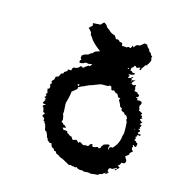

<svg xmlns="http://www.w3.org/2000/svg" viewBox="-85 -622 630 678"><g transform="rotate(15 230.0 -283.0)"><path d="M85 -236 81 -237 78 -238 79 -240 82 -242Q84 -244 83 -247L80 -250Q82 -253 85 -255Q83 -262 82 -263Q82 -264 83 -265Q83 -266 82 -267Q82 -268 81 -270Q82 -271 86 -271Q88 -275 89 -278L86 -287Q88 -289 90 -291L91 -293L88 -299Q89 -301 96 -308L98 -318L103 -320L108 -322L114 -334Q121 -336 122 -337V-341L127 -345L133 -348V-354H145Q145 -354 146 -356Q146 -359 147 -361L149 -364L151 -366Q158 -366 160 -367L165 -369L169 -371L170 -373Q172 -375 174 -377H177Q180 -376 183 -373L191 -380L200 -386H203L205 -385L208 -389L211 -392L209 -394Q208 -394 198 -392Q197 -392 189 -394L184 -392L179 -389Q170 -387 166 -388V-392L165 -395L170 -400L168 -403L166 -405L167 -410V-414Q176 -422 188 -423L193 -427L198 -431Q201 -431 202 -432Q205 -437 212 -441L219 -443L226 -446Q206 -460 192 -476L186 -485L179 -494V-500L173 -508L166 -515L172 -521L178 -526L177 -531L176 -535L190 -536L204 -537Q205 -539 212 -546L214 -547H216Q224 -541 225 -540Q227 -533 235 -529Q237 -528 243 -522Q250 -516 262 -513L266 -507L270 -501L272 -502H275Q277 -502 281 -500L282 -498L284 -496L289 -495L294 -494L295 -489L296 -484H304L314 -483L316 -485Q320 -487 321 -486L324 -485L326 -484Q329 -485 333 -495L337 -489L339 -492L341 -495Q343 -499 347 -500Q348 -501 351 -501H356Q357 -502 360 -504Q363 -506 364 -507L371 -513Q379 -511 381 -511Q384 -502 392 -497Q394 -487 401 -486L402 -483L403 -480Q405 -478 407 -476L409 -475Q409 -473 407 -471Q407 -470 409 -462V-459L403 -447L402 -446L400 -445V-440H394Q391 -434 389 -432L386 -428L383 -424V-420Q382 -419 379 -417L377 -421Q377 -422 378 -423Q378 -424 379 -426H375Q372 -423 364 -423L362 -426Q362 -428 359 -428Q356 -428 356 -425L355 -423L354 -421L352 -420L349 -419L348 -413L347 -408Q348 -407 352 -407L357 -402H365Q366 -401 364 -397L358 -395Q355 -394 351 -394Q346 -394 344 -391Q345 -391 347 -390Q349 -389 350 -389L348 -386L345 -382Q347 -380 350 -381L352 -382H354L358 -385L360 -387L363 -389Q363 -386 361 -384Q358 -381 358 -380L362 -376L367 -377L374 -378L369 -374L365 -370L364 -367L363 -363L367 -362L370 -360L379 -363Q379 -362 380 -361Q378 -357 379 -354L380 -351L381 -347Q381 -346 380 -345Q380 -343 379 -342H380L381 -341L386 -340L391 -339L393 -335Q394 -335 395 -334Q396 -334 398 -333Q398 -332 400 -330L399 -327L397 -323H394L390 -322Q392 -320 393 -320H397V-316Q396 -313 400 -312L403 -313H407L411 -312L414 -310Q418 -304 411 -297V-288Q414 -285 414 -284Q414 -282 412 -280L414 -278L418 -277L421 -275Q424 -274 427 -271Q424 -268 423 -264Q428 -264 429 -263Q429 -258 428 -257L431 -256L433 -255L430 -254L428 -253Q426 -252 424 -250L431 -243H433Q434 -242 436 -242L432 -238L428 -233L432 -232L436 -230L434 -226L431 -222Q432 -222 433 -220L434 -218L428 -216Q428 -214 430 -214H431L433 -213L435 -211L436 -209L430 -203L431 -201L432 -198H434L437 -199H439L440 -198L442 -197Q441 -196 439 -193L435 -194H431L429 -192V-189Q429 -186 425 -186L428 -180L424 -174Q428 -173 432 -170L433 -169V-167Q434 -166 437 -166L438 -163V-160L436 -152Q432 -151 430 -153L428 -155L427 -156H425L423 -155L425 -153L426 -150L425 -148L423 -146Q423 -145 425 -139L428 -136L430 -134Q427 -132 420 -125V-120L417 -117L414 -115L408 -110L410 -106L413 -101Q417 -96 415 -91Q414 -88 411 -85H401Q400 -82 398 -78L395 -75L391 -71L395 -69L399 -67Q399 -66 398 -65Q398 -64 395 -62L394 -61L392 -59L390 -57Q389 -55 387 -53Q385 -55 383 -55L391 -61V-62L390 -63Q388 -63 386 -61L382 -59Q378 -56 374 -55L371 -56H367Q362 -54 361 -44L368 -40Q364 -40 363 -39V-37L362 -35Q359 -32 351 -34Q347 -27 338 -27L336 -26Q334 -24 332 -22L319 -21L305 -19Q304 -20 304 -20Q302 -20 302 -21H291L281 -20L277 -22L273 -23H270L267 -22L263 -23L259 -24Q254 -26 253 -29Q251 -27 245 -27L242 -28L238 -29Q236 -27 234 -29L232 -30L230 -31L224 -29L215 -34L206 -39Q194 -46 188 -47L183 -50L178 -54Q170 -54 167 -63L164 -64H160Q160 -66 157 -71Q151 -72 148 -77L146 -82L145 -87H138L133 -91L128 -95Q128 -99 127 -101Q126 -101 124 -103L121 -113L117 -122L115 -123L112 -125Q110 -127 110 -128Q110 -130 108 -138L105 -148L101 -150L102 -152V-154L99 -156L96 -158L97 -161V-165Q97 -166 93 -169L90 -171L88 -173Q91 -179 95 -183L92 -185L88 -186L85 -201Q84 -202 83 -203Q82 -204 81 -204V-209Q82 -209 85 -211Q88 -213 90 -214L87 -215H84L79 -216V-217L78 -218L80 -222L82 -225L83 -228L85 -229L82 -232Q83 -233 85 -236ZM157 -225 158 -209Q158 -201 157 -199Q161 -190 162 -177Q158 -171 161 -168L166 -167V-163Q175 -162 180 -153Q176 -153 168 -151Q171 -148 172 -145L176 -144H180Q184 -144 188 -142Q188 -138 189 -137L195 -134L200 -130L203 -129L207 -128L210 -123L214 -118L220 -120L227 -122L236 -113Q237 -114 238 -116L240 -118Q242 -118 244 -116L248 -114Q252 -110 256 -110L260 -111L263 -112Q266 -111 272 -111L275 -115L277 -119Q278 -120 285 -122L286 -118V-114Q291 -112 297 -114L302 -116L307 -117L308 -115L309 -113L312 -114L314 -115L318 -119Q317 -120 316 -120L318 -123L320 -125Q323 -128 323 -130L331 -133L339 -135H342L345 -134L344 -130L343 -127Q341 -122 344 -119Q344 -118 346 -118V-121L345 -124Q349 -130 357 -128Q378 -149 380 -178L382 -184Q383 -187 383 -191V-208L382 -224Q382 -233 377 -235Q378 -236 380 -239L378 -244L376 -248Q374 -251 367 -253Q366 -256 363 -259H360L356 -262L352 -265L353 -268V-271Q349 -273 346 -274L341 -286L335 -297L336 -299Q338 -301 339 -302L334 -304L330 -305L327 -311L323 -317H318L314 -321L309 -325Q306 -322 300 -324Q298 -332 297 -335L291 -338L288 -336L285 -334H262Q260 -334 257 -333Q254 -332 249 -330Q244 -328 241 -327L231 -323L221 -320Q220 -320 208 -314Q207 -314 204 -312Q201 -310 199 -310Q198 -310 196 -309L194 -308L189 -305L184 -303V-299L183 -296L175 -289L166 -282L164 -268Q162 -257 161 -254Q158 -243 157 -240Q156 -234 157 -225ZM185 -307 186 -310 187 -312 186 -313 184 -314 182 -313 181 -312 179 -311Q182 -308 185 -307ZM341 -413V-415Q335 -415 337 -410Q338 -411 341 -413ZM362 -373V-376L360 -374Q359 -373 359 -371Q362 -372 362 -373ZM414 -211 416 -209Q418 -210 417 -211Q416 -212 414 -211ZM355 -39V-37L357 -38H358Q357 -39 355 -39ZM404 -295H405Q405 -296 406 -296Q405 -296 404 -295ZM306 -332Q306 -333 305 -333Q305 -332 306 -332Z"/></g></svg>

Font: Kom-post
Style: Regular
Weight: 400
Designer: @guaschetti
Foundry: guaschetti
Version: Version 1.00 December 6, 2021, initial release